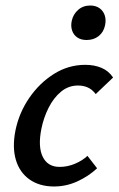

<svg xmlns="http://www.w3.org/2000/svg" viewBox="-20 -665 430 696"><path d="M176 11Q123 11 87 -14.5Q51 -40 37.5 -85.5Q24 -131 36 -192Q49 -256 86 -310Q123 -364 175.5 -397Q228 -430 289 -430Q322 -430 348 -419Q374 -408 390 -384L327 -324Q314 -341 298 -348Q282 -355 263 -355Q228 -355 201 -332.5Q174 -310 156 -274Q138 -238 130 -198Q117 -133 135 -96.5Q153 -60 196 -60Q225 -60 252 -71.5Q279 -83 297 -100L332 -55Q301 -26 260.5 -7.5Q220 11 176 11ZM294 -520Q274 -520 260.5 -529Q247 -538 241.5 -554Q236 -570 240 -589Q245 -613 263 -629Q281 -645 307 -645Q327 -645 340.5 -635.5Q354 -626 359.5 -610Q365 -594 361 -574Q356 -549 338 -534.5Q320 -520 294 -520Z"/></svg>

Font: Ysabeau Infant SemiBold
Style: Italic
Weight: 600
Italic angle: -12°
Designer: Christian Thalmann (Catharsis Fonts)
Version: Version 2.002; featfreeze: ss01,ss02,lnum